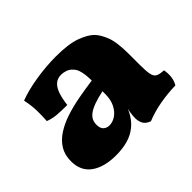

<svg xmlns="http://www.w3.org/2000/svg" viewBox="-111 -635 810 810"><g transform="rotate(-45 294.5 -229.5)"><path d="M383 9Q361 1 353 -13.5Q345 -28 345 -48Q345 -63 348.5 -83.5Q352 -104 359 -123L363 -129Q352 -93 337 -69Q322 -45 303 -30Q280 -11 248.5 -2Q217 7 178 7Q107 7 66 -22.5Q25 -52 25 -110Q25 -148 42 -175.5Q59 -203 89.5 -222.5Q120 -242 158.5 -254.5Q197 -267 240.5 -275Q284 -283 328 -289Q328 -308 326 -324Q324 -340 319.5 -353.5Q315 -367 305 -377Q294 -389 280 -393.5Q266 -398 254 -398Q231 -398 216.5 -384.5Q202 -371 194 -346.5Q186 -322 182 -289Q147 -289 122 -291Q97 -293 73 -302Q75 -331 74.5 -362Q74 -393 66 -431Q110 -448 172 -458Q234 -468 292 -468Q368 -468 410 -452.5Q452 -437 472 -417Q490 -399 504 -363.5Q518 -328 518 -256V-190Q518 -154 522 -135.5Q526 -117 538 -111Q550 -105 574 -104Q578 -82 575.5 -62Q573 -42 563 -25Q517 -24 471 -16Q425 -8 383 9ZM247 -102Q266 -102 284.5 -114Q303 -126 315.5 -150Q328 -174 328 -208V-225Q294 -218 271 -209.5Q248 -201 234.5 -191Q221 -181 215.5 -169Q210 -157 210 -143Q210 -121 221 -111.5Q232 -102 247 -102Z"/></g></svg>

Font: Vollkorn Black
Style: Regular
Weight: 900
Designer: Friedrich Althausen
Foundry: Friedrich Althausen
Version: Version 5.000